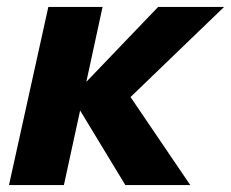

<svg xmlns="http://www.w3.org/2000/svg" viewBox="-20 -536 669 556"><path d="M6 0 120 -516H277L230 -299L438 -516H629L358 -255L531 0H343L212 -216L165 0Z"/></svg>

Font: Red Hat Text VF
Style: Italic
Weight: 300
Italic angle: -12°
Designer: Pentagram, MCKL
Foundry: Pentagram, MCKL
Version: Version 1.023